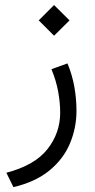

<svg xmlns="http://www.w3.org/2000/svg" viewBox="-20 -499 387 782"><path d="M137.7 -416 200.2 -478.5 263.2 -416 200.2 -353.5ZM254.9 -240.7Q274.4 -193.4 283 -144.5Q291.5 -95.7 291.5 -47.9Q291.5 21.5 265.1 84.7Q238.8 147.9 182.1 194.8Q125.5 241.7 34.7 263.2L5.9 204.6Q121.6 174.3 173.3 108.4Q225.1 42.5 225.1 -40Q225.1 -81.5 216.8 -126.5Q208.5 -171.4 189.5 -217.3Z"/></svg>

Font: Vazir Light FD
Style: Light-FD
Weight: 300
Designer: Saber Rastikerdar
Foundry: Saber Rastikerdar
Version: Version 30.1.0